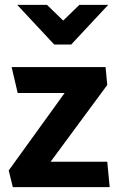

<svg xmlns="http://www.w3.org/2000/svg" viewBox="-20 -773 489 793"><path d="M51 -753H174L241 -688L308 -753H427L274 -589H204ZM423 -422 189 -105H423L433 0H33L16 -69L247 -389H53L28 -496H416Z"/></svg>

Font: Palanquin Dark
Style: Regular
Weight: 400
Designer: Pria Ravichandran
Version: Version 1.001